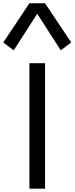

<svg xmlns="http://www.w3.org/2000/svg" viewBox="-82 -1128 446 1148"><path d="M93.8 -750H187.5V0H93.8ZM-62.5 -874 93.8 -1108.4H187.5L343.8 -874L281.2 -827.1L140.6 -1045.9L0 -827.1Z"/></svg>

Font: Michroma+
Style: Regular
Weight: 400
Designer: beogot
Foundry: beogot
Version: Version